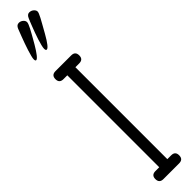

<svg xmlns="http://www.w3.org/2000/svg" viewBox="-330 -881 835 835"><g transform="rotate(-45 88.0 -463.5)"><path d="M39.6 -615.7H63V-50.3H39.6C22.9 -50.3 14.6 -42.2 14.6 -25.9C14.6 -9.3 22.9 -1 39.6 -1H136.2C152.8 -1 161.1 -9.3 161.1 -25.9C161.1 -42.2 152.8 -50.3 136.2 -50.3H112.8V-615.7H136.2C152.8 -615.7 161.1 -623.9 161.1 -640.1C161.1 -656.7 152.8 -665 136.2 -665H39.6C22.9 -665 14.6 -656.7 14.6 -640.1C14.6 -623.9 22.9 -615.7 39.6 -615.7ZM55.2 -910.6C54.5 -908.7 52.9 -904.5 50.3 -897.9L41.3 -874.5L30.3 -844.7C26.4 -834 22.9 -823.6 19.8 -813.7C16.7 -803.8 14.1 -794.8 12 -786.6C9.8 -778.5 8.8 -772.3 8.8 -768.1C8.8 -761.2 10.6 -757.8 14.2 -757.8C21.6 -757.8 36 -775.7 57.1 -811.5C73.4 -839.5 85.1 -860.4 92.3 -874.3C99.4 -888.1 103 -897.6 103 -902.8C103 -908.7 100.3 -914.1 94.7 -918.9C89.2 -923.8 82.5 -926.3 74.7 -926.3C66.2 -926.3 59.7 -921.1 55.2 -910.6ZM120.1 -910.6C119.1 -908.7 117.4 -904.5 114.7 -898.2L105.7 -875.2L94.7 -846.2C90.8 -835.8 87.3 -825.6 84.2 -815.7C81.1 -805.7 78.5 -796.6 76.4 -788.3C74.3 -780 73.2 -773.6 73.2 -769C73.2 -761.6 75.2 -757.8 79.1 -757.8C87.2 -757.8 101.4 -775.7 121.6 -811.5L142.6 -848.9C148.4 -859.1 153.2 -867.8 157 -875C160.7 -882.2 163.5 -888 165.3 -892.6C167.1 -897.1 168 -900.7 168 -903.3C168 -908.5 165.2 -913.7 159.7 -918.7C154.1 -923.7 147.3 -926.3 139.2 -926.3C131 -926.3 124.7 -921.1 120.1 -910.6Z"/></g></svg>

Font: Nathan
Style: Regular
Weight: 400
Designer: Peter Wiegel
Foundry: Peter Wiegel
Version: Version 1.001 2009